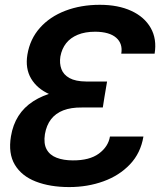

<svg xmlns="http://www.w3.org/2000/svg" viewBox="-20 -757 660 787"><path d="M406.2 -347.7H304.7Q233.9 -348.1 182.9 -370.8Q131.8 -393.6 107.4 -435.1Q83 -476.6 92.3 -533.2Q103 -597.2 143.6 -642.8Q184.1 -688.5 247.8 -712.9Q311.5 -737.3 389.2 -737.3Q464.4 -737.3 518.3 -712.4Q572.3 -687.5 597.9 -642.3Q623.5 -597.2 613.8 -537.1H477.1Q483.9 -578.1 456.3 -602.3Q428.7 -626.5 370.6 -627Q328.6 -627 298.6 -614.5Q268.6 -602.1 251 -579.6Q233.4 -557.1 227.5 -525.4Q223.1 -497.1 231.7 -473.9Q240.2 -450.7 264.9 -437Q289.6 -423.3 333 -422.9H418.9ZM311.5 -390.6H413.1L401.4 -316.4H315.9Q271 -316.9 239.5 -304.7Q208 -292.5 189.2 -268.1Q170.4 -243.7 164.1 -207Q158.2 -168.5 171.1 -144.8Q184.1 -121.1 212.2 -110.4Q240.2 -99.6 278.3 -99.6Q346.7 -99.1 385.3 -127.4Q423.8 -155.8 430.7 -197.3H567.9Q556.6 -129.4 512.7 -83.3Q468.8 -37.1 403.8 -13.7Q338.9 9.8 263.7 9.8Q185.1 9.8 126.7 -12.9Q68.4 -35.6 40.8 -81.8Q13.2 -127.9 24.9 -198.2Q40.5 -293 116.2 -341.8Q191.9 -390.6 311.5 -390.6Z"/></svg>

Font: Inter Tight SemiBold
Style: Italic
Weight: 600
Italic angle: -9.39999°
Designer: Rasmus Andersson
Foundry: rsms
Version: Version 3.004